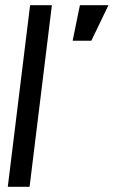

<svg xmlns="http://www.w3.org/2000/svg" viewBox="-20 -720 438 740"><path d="M332 -563H260L288 -700H398ZM10 0 96 -700H180L94 0Z"/></svg>

Font: Inclusive Sans
Style: Italic
Weight: 400
Italic angle: -7°
Designer: Olivia King
Foundry: Olivia King
Version: Version 2.004